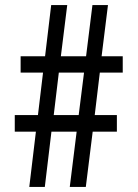

<svg xmlns="http://www.w3.org/2000/svg" viewBox="-20 -734 540 754"><path d="M95 0H156L182 -217H281L254 0H317L344 -217H439V-282H352L372 -449H462V-513H379L404 -714H343L318 -513H219L244 -714H181L157 -513H61V-449H149L129 -282H38V-217H121ZM191 -282 211 -449H310L289 -282Z"/></svg>

Font: Noto Sans Mono ExtraCondensed
Style: Regular
Weight: 400
Width: 2
Designer: Monotype Design Team
Foundry: Monotype Imaging Inc.
Version: Version 2.014